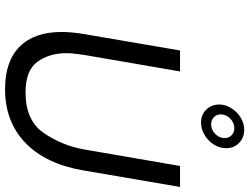

<svg xmlns="http://www.w3.org/2000/svg" viewBox="-136 -864 1009 778"><g transform="rotate(90 369.0 -475.5)"><path d="M110 -221Q110 -258 118 -308L185 -700H270L203 -311Q196 -267 196 -240Q196 -170 231 -122Q266 -74 355 -74Q469 -74 519.5 -148Q570 -222 586 -311L653 -700H738L671 -308Q645 -156 559.5 -73.5Q474 9 342 9Q228 9 169 -50.5Q110 -110 110 -221ZM404 -859Q404 -884 418.5 -907.5Q433 -931 456.5 -945.5Q480 -960 506 -960Q539 -960 560 -939Q581 -918 581 -887Q581 -861 566.5 -837.5Q552 -814 527.5 -799.5Q503 -785 477 -785Q446 -785 425 -806Q404 -827 404 -859ZM540 -881Q540 -898 528.5 -909Q517 -920 500 -920Q478 -920 461 -903.5Q444 -887 444 -865Q444 -848 455.5 -837Q467 -826 484 -826Q506 -826 523 -842.5Q540 -859 540 -881Z"/></g></svg>

Font: Be Vietnam
Style: Italic
Weight: 400
Italic angle: -9.33299°
Designer: Gabriel Lam
Foundry: TypeRant
Version: Version 3.000